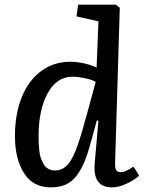

<svg xmlns="http://www.w3.org/2000/svg" viewBox="-20 -787 616 821"><path d="M472.2 -91.8Q471.2 -68.8 476.6 -59.8Q481.9 -50.8 498 -50.8Q516.1 -50.8 550.8 -74.2L575.2 -36.1Q556.2 -18.1 522.2 -2Q488.3 14.2 459 14.2Q376.5 14.2 384.8 -86.9L400.9 -271L394 -272L371.1 -188Q356.9 -134.8 343.3 -100.6Q329.6 -66.4 309.6 -38.6Q289.6 -10.7 262.2 1.7Q234.9 14.2 196.8 14.2Q121.1 14.2 82.5 -46.9Q43.9 -107.9 43.9 -205.1Q43.9 -298.3 72.5 -370.1Q101.1 -441.9 155 -482.4Q209 -522.9 280.8 -522.9Q310.5 -522.9 342 -515.4Q373.5 -507.8 393.1 -498L400.9 -695.8L307.1 -716.8L314 -767.1H475.1L492.2 -753.9ZM215.8 -58.1Q232.9 -58.1 247.1 -65.4Q261.2 -72.8 272.5 -86.4Q283.7 -100.1 293.9 -121.3Q304.2 -142.6 313.2 -169.2Q322.3 -195.8 332.3 -230.2Q342.3 -264.6 353 -303.7Q355 -311 356 -314.9L389.2 -437Q371.1 -446.8 342 -452.9Q313 -459 290 -459Q222.2 -459 183.6 -387.9Q145 -316.9 145 -205.1Q145 -187.5 145.5 -175.3Q146 -163.1 147.9 -143.8Q149.9 -124.5 154.5 -111.3Q159.2 -98.1 166.7 -85Q174.3 -71.8 186.8 -64.9Q199.2 -58.1 215.8 -58.1Z"/></svg>

Font: Literata Book Medium
Style: Italic
Weight: 500
Italic angle: -3°
Designer: Latin by Veronika Burian and Jose Scaglione. Greek by Irene Vlachou. Cyrillic by Vera Evstafieva
Foundry: TypeTogether
Version: Version 1.003;PS 001.003;hotconv 1.0.88;makeotf.lib2.5.64775